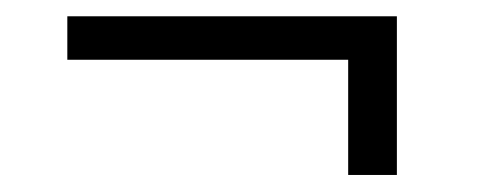

<svg xmlns="http://www.w3.org/2000/svg" viewBox="-20 -399 586 231"><path d="M457.5 -379.4V-188.5H398.9V-327.1H61V-379.4Z"/></svg>

Font: Vazirmatn FD ExtraLight
Style: Regular
Weight: 200
Designer: Saber Rastikerdar
Foundry: Saber Rastikerdar
Version: Version 33.003